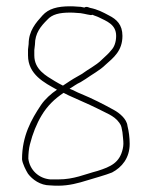

<svg xmlns="http://www.w3.org/2000/svg" viewBox="-20 -634 481 610"><path d="M182 -339C186.7 -337 192 -334.3 198 -331C226.9 -317.5 260.4 -303.8 288 -290C314.2 -275.9 342.6 -267.4 359 -244C366.9 -233.5 365.9 -227.9 369 -214L371 -194C371.7 -188 372 -182.3 372 -177C372 -172.3 371.3 -167 370 -161C360.2 -117 331.8 -104.3 290 -91C247.9 -80 215.1 -64 165 -64H140C102.6 -67.1 74.5 -94.3 70 -130C70 -144.4 71.7 -162.8 75 -175C83.7 -209.8 96.5 -241.1 112 -267C130.3 -297.6 153 -319.6 182 -339ZM269 -586C269.7 -586 271.3 -586.3 274 -587C280.3 -583.8 286.8 -582.6 294 -579C318.3 -566.8 349 -556.8 349 -520C349 -500.7 343.1 -484.1 333 -474C325.7 -463.8 311.3 -452.3 302 -443C285.5 -426.5 258.9 -413.2 240 -399L226 -391C209.7 -382 195.5 -372.4 180 -362C171.3 -366.4 162.8 -370.9 154.5 -376C126.1 -393.3 89 -413.1 89 -458V-475C89.7 -481 90.3 -486.7 91 -492C91 -529.3 110.4 -551.4 130 -571C145.7 -588.9 169.8 -594 203 -594C210.3 -594 217.3 -593.7 224 -593C240.7 -593 254.4 -587.8 269 -586ZM201 -352C213.6 -359.5 222.8 -367.1 236 -373L252 -383C271.4 -396.9 298.1 -411.1 315 -428C340.4 -450.6 369 -472.2 369 -520C369 -555.3 350.8 -572.6 326 -585C306 -595.7 290.1 -604.2 266 -609C259.7 -611.1 254.9 -614.2 248 -610C240.7 -612 233 -613 225 -613C217.7 -613.7 210.3 -614 203 -614C162.5 -614 134.5 -606.6 115 -585C94.3 -562 71 -536.2 71 -494C70.3 -488 69.7 -482.3 69 -477V-458C69 -397.2 121.2 -371.1 161 -349C143 -337 122.5 -318.8 110 -300C79.9 -254.9 50 -202.5 50 -128C51.2 -114.3 62.9 -91.7 69 -82C82.7 -63.7 108.1 -45 139 -45C147.7 -44.3 156.3 -44 165 -44C199.1 -44 229.6 -52.4 257 -61C279 -67.9 316.1 -77.8 336 -86C367.2 -102.5 392 -131.9 392 -177C392 -197.1 389.2 -217.3 385 -234C382.8 -256.4 358.7 -275.3 343 -284C309.3 -302.7 274.1 -320.7 237 -336C224.1 -340.8 212.9 -348 201 -352Z"/></svg>

Font: HoneyBee
Style: UltLit
Weight: 100
Foundry: Cannot Into Space Fonts
Version: Version 0.89